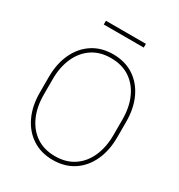

<svg xmlns="http://www.w3.org/2000/svg" viewBox="-203 -1008 1072 1151"><g transform="rotate(30 333.0 -432.0)"><path d="M601.1 -408.7V-302.2Q601.1 -209.5 568.4 -139.2Q535.6 -68.8 475.6 -29.5Q415.5 9.8 333.5 9.8Q252 9.8 191.7 -29.5Q131.3 -68.8 98.1 -139.2Q64.9 -209.5 64.9 -302.2V-408.7Q64.9 -501.5 97.9 -571.8Q130.9 -642.1 190.9 -681.4Q251 -720.7 332.5 -720.7Q414.6 -720.7 474.9 -681.4Q535.2 -642.1 568.1 -571.8Q601.1 -501.5 601.1 -408.7ZM574.7 -302.2V-409.7Q574.7 -493.2 546.1 -557.4Q517.6 -621.6 463.4 -658Q409.2 -694.3 332.5 -694.3Q256.3 -694.3 202.6 -658Q148.9 -621.6 120.4 -557.4Q91.8 -493.2 91.8 -409.7V-302.2Q91.8 -218.8 120.6 -154.3Q149.4 -89.8 203.4 -53.2Q257.3 -16.6 333.5 -16.6Q410.2 -16.6 464.1 -53.2Q518.1 -89.8 546.4 -154.3Q574.7 -218.8 574.7 -302.2ZM469.7 -872.6V-846.7H192.9V-872.6Z"/></g></svg>

Font: Vazirmatn RD Thin
Style: Regular
Weight: 100
Designer: Saber Rastikerdar
Foundry: Saber Rastikerdar
Version: Version 32.102